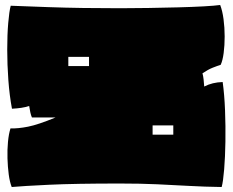

<svg xmlns="http://www.w3.org/2000/svg" viewBox="-20 -733 933 770"><path d="M27 17Q19 -3 15 -33.5Q11 -64 10 -98Q9 -132 12 -164Q15 -196 22 -218Q52 -217 92.5 -225Q133 -233 203 -262H108Q104 -271 101.5 -283Q99 -295 97 -308Q82 -303 65 -300.5Q48 -298 28 -297Q18 -350 13.5 -412Q9 -474 9 -534Q9 -594 13 -641Q17 -688 23 -710Q101 -707 171.5 -704.5Q242 -702 313 -701Q384 -700 461 -700Q514 -700 575 -701Q636 -702 694 -703.5Q752 -705 797 -707.5Q842 -710 863 -713Q872 -690 876.5 -656Q881 -622 881 -586.5Q881 -551 877 -520.5Q873 -490 865 -473Q852 -469 833 -461.5Q814 -454 792 -439Q795 -428 796.5 -414.5Q798 -401 799 -386Q832 -403 873 -404Q880 -354 882.5 -290.5Q885 -227 884 -165Q883 -103 879 -54Q875 -5 869 17Q799 16 737 12.5Q675 9 609.5 6Q544 3 461 3Q281 3 176 8Q71 13 27 17ZM254 -468H337V-505H254ZM592 -193H675V-230H592Z"/></svg>

Font: Oi
Style: Regular
Weight: 400
Designer: Kostas Bartsokas, Mohamad Dakak
Foundry: Foundry5
Version: Version 4.000